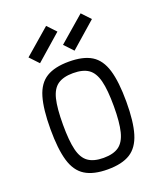

<svg xmlns="http://www.w3.org/2000/svg" viewBox="-158 -967 916 1082"><g transform="rotate(-20 300.0 -425.5)"><path d="M300 14Q215 14 165 -17Q115 -48 94 -119Q73 -190 73 -309Q73 -429 94 -500Q115 -571 165 -601.5Q215 -632 300 -632Q386 -632 435.5 -601.5Q485 -571 506.5 -500Q528 -429 528 -309Q528 -190 506.5 -119Q485 -48 435.5 -17Q386 14 300 14ZM300 -55Q359 -55 392 -78.5Q425 -102 439 -157.5Q453 -213 453 -309Q453 -407 439 -462Q425 -517 392 -540Q359 -563 300 -563Q242 -563 208.5 -540Q175 -517 161.5 -462Q148 -407 148 -309Q148 -213 161.5 -157.5Q175 -102 208.5 -78.5Q242 -55 300 -55ZM352 -679 302 -732 456 -865 505 -813ZM145 -679 95 -732 249 -865 298 -813Z"/></g></svg>

Font: Victor Mono
Style: Regular
Weight: 400
Monospace: yes
Designer: Rune Bjørnerås
Version: Version 1.561;gftools[0.9.30]